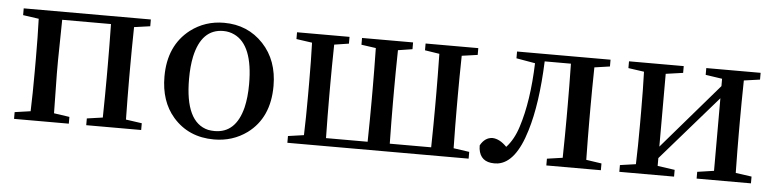

<svg xmlns="http://www.w3.org/2000/svg" viewBox="-39 -718 3676 911"><g transform="rotate(5 1799.0 -263.0)"><path d="M649.4 -494.1 573.2 -483.4Q571.3 -372.1 571.3 -293.9V-232.4Q571.3 -154.3 573.2 -43L649.4 -32.2V0H387.7V-32.2L462.9 -43Q464.8 -154.3 464.8 -232.4V-293.9Q464.8 -377 462.9 -488.3H230.5Q227.5 -321.3 227.5 -293.9V-232.4Q227.5 -208 230.5 -43L304.7 -32.2V0H43.9V-32.2L119.1 -43Q122.1 -127 122.1 -232.4V-293.9Q122.1 -400.4 119.1 -483.4L43.9 -494.1V-526.4H649.4Z M997.1 14.6Q876 14.6 801.8 -70.3Q737.3 -144.5 737.3 -262.7Q737.3 -410.2 837.9 -488.3Q907.2 -541 997.1 -541Q1110.4 -541 1184.6 -461.9Q1256.8 -384.8 1256.8 -262.7Q1256.8 -111.3 1154.3 -35.2Q1085.9 14.6 997.1 14.6ZM997.1 -25.4Q1097.7 -25.4 1128.9 -149.4Q1140.6 -198.2 1140.6 -261.7Q1140.6 -447.3 1049.8 -490.2Q1025.4 -502 997.1 -502Q893.6 -502 864.3 -368.2Q854.5 -321.3 854.5 -261.7Q854.5 -54.7 965.8 -28.3Q981.4 -25.4 997.1 -25.4Z M2209 -494.1 2133.8 -483.4Q2131.8 -372.1 2131.8 -293.9V-232.4Q2131.8 -154.3 2133.8 -43L2209 -32.2V0H1345.7V-32.2L1420.9 -43Q1423.8 -127 1423.8 -232.4V-293.9Q1423.8 -400.4 1420.9 -483.4L1345.7 -494.1V-526.4H1595.7V-494.1L1526.4 -483.4Q1524.4 -372.1 1524.4 -293.9V-232.4Q1524.4 -149.4 1526.4 -38.1H1724.6Q1726.6 -149.4 1726.6 -232.4V-293.9Q1726.6 -373 1724.6 -484.4L1655.3 -494.1V-526.4H1898.4V-494.1L1830.1 -483.4Q1828.1 -372.1 1828.1 -293.9V-232.4Q1828.1 -149.4 1830.1 -38.1H2027.3Q2029.3 -149.4 2029.3 -232.4V-293.9Q2029.3 -372.1 2027.3 -483.4L1958 -494.1V-526.4H2209Z M2838.9 -494.1 2765.6 -483.4Q2763.7 -372.1 2763.7 -293.9V-232.4Q2763.7 -154.3 2765.6 -43L2838.9 -32.2V0H2579.1V-32.2L2653.3 -43Q2655.3 -154.3 2655.3 -232.4V-293.9Q2655.3 -379.9 2653.3 -491.2H2528.3Q2520.5 -288.1 2480.5 -158.2Q2433.6 -2 2348.6 10.7Q2339.8 11.7 2332 11.7Q2265.6 11.7 2256.8 -50.8Q2255.9 -58.6 2255.9 -67.4Q2277.3 -106.4 2313.5 -107.4Q2347.7 -106.4 2381.8 -71.3Q2418 -110.4 2437.5 -172.9Q2477.5 -296.9 2483.4 -478.5L2393.6 -494.1V-526.4H2838.9Z M3553.7 -494.1 3477.5 -483.4Q3475.6 -372.1 3475.6 -293.9V-232.4Q3475.6 -154.3 3477.5 -43L3553.7 -32.2V0H3294.9V-32.2L3374 -43.9V-389.6L3105.5 -81.1V-43.9L3187.5 -32.2V0H2926.8V-32.2L3002 -43Q3004.9 -127 3004.9 -232.4V-293.9Q3004.9 -400.4 3002 -483.4L2926.8 -494.1V-526.4H3187.5V-494.1L3105.5 -482.4V-135.7L3374 -447.3V-482.4L3294.9 -494.1V-526.4H3553.7Z"/></g></svg>

Font: GenYoMin JP SemiBold
Style: Regular
Weight: 600
Version: Version 1.001;PS 1;hotconv 16.6.51;makeotf.lib2.5.65220 DEVE